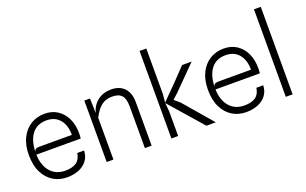

<svg xmlns="http://www.w3.org/2000/svg" viewBox="-88 -1187 2556 1603"><g transform="rotate(-20 1190.0 -385.5)"><path d="M285.5 7.5Q217.5 7.5 163.5 -25.2Q109.5 -58 78 -121.5Q46.5 -185 46.5 -276.5Q46.5 -363.5 77.5 -426.2Q108.5 -489 162.8 -522.8Q217 -556.5 286 -556.5Q353.5 -556.5 402.2 -523.8Q451 -491 477.5 -434Q504 -377 503.5 -303Q503.5 -288.5 502.5 -276.5Q501.5 -264.5 501 -258.5H107Q110 -161.5 158.5 -105.8Q207 -50 290 -50Q353.5 -50 389 -75Q424.5 -100 432.5 -155H493.5Q491.5 -103 463.8 -66.5Q436 -30 390 -11.2Q344 7.5 285.5 7.5ZM151.5 -312.5H442Q442 -398.5 399.8 -448.8Q357.5 -499 282.5 -499Q199.5 -499 154.5 -441.5Q109.5 -384 107 -281.5Q110.5 -301 122.5 -306.8Q134.5 -312.5 151.5 -312.5Z M637.5 0V-546H688L691.5 -416.5Q709.5 -482.5 758.8 -519.8Q808 -557 879 -557Q952 -557 994.5 -512.8Q1037 -468.5 1037 -386.5V0H977V-369.5Q977 -439 950.5 -468.5Q924 -498 865 -498Q810.5 -498 771.8 -469.2Q733 -440.5 697.5 -372V0Z M1212.5 0V-777.5H1272.5V-372L1265.5 -299.5L1391.5 -426L1506 -545.5H1591L1389 -342L1339.5 -297L1389 -254L1607 0H1523.5L1265.5 -295L1272.5 -219V0Z M1877 7.5Q1809 7.5 1755 -25.2Q1701 -58 1669.5 -121.5Q1638 -185 1638 -276.5Q1638 -363.5 1669 -426.2Q1700 -489 1754.2 -522.8Q1808.5 -556.5 1877.5 -556.5Q1945 -556.5 1993.8 -523.8Q2042.5 -491 2069 -434Q2095.5 -377 2095 -303Q2095 -288.5 2094 -276.5Q2093 -264.5 2092.5 -258.5H1698.5Q1701.5 -161.5 1750 -105.8Q1798.5 -50 1881.5 -50Q1945 -50 1980.5 -75Q2016 -100 2024 -155H2085Q2083 -103 2055.2 -66.5Q2027.5 -30 1981.5 -11.2Q1935.5 7.5 1877 7.5ZM1743 -312.5H2033.5Q2033.5 -398.5 1991.2 -448.8Q1949 -499 1874 -499Q1791 -499 1746 -441.5Q1701 -384 1698.5 -281.5Q1702 -301 1714 -306.8Q1726 -312.5 1743 -312.5Z M2229 0V-777.5H2289.5V0Z"/></g></svg>

Font: Spline Sans Light
Style: Regular
Weight: 300
Designer: Eben Sorkin, Mirko Velimirovic
Foundry: Sorkin Type
Version: Version 1.000; ttfautohint (v1.8.3)